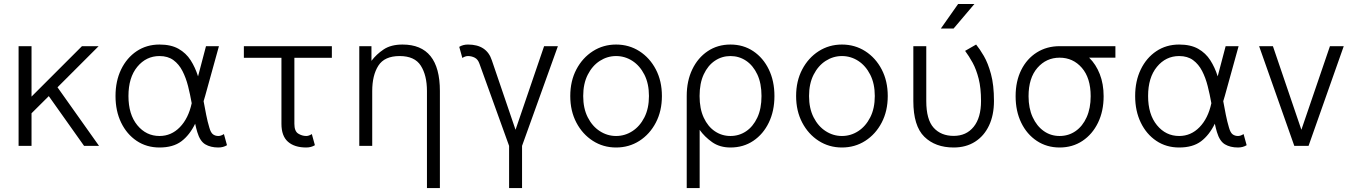

<svg xmlns="http://www.w3.org/2000/svg" viewBox="-20 -743 6907 978"><path d="M140.6 -166V0H74.7V-507.8H140.6V-251L397.5 -507.8H482.4L272.9 -298.3L484.4 0H408.2L228.5 -253.4Z M1136.2 -3.4Q1117.2 8.3 1092.3 8.3Q1052.7 8.3 1025.6 -7.8Q998.5 -23.9 984.9 -70.3Q979.5 -87.9 974.1 -112.8Q945.8 -54.7 903.8 -23.2Q861.8 8.3 792.5 8.3Q726.6 8.3 676 -25.6Q625.5 -59.6 596.9 -118.7Q568.4 -177.7 568.4 -253.9Q568.4 -330.1 596.9 -389.2Q625.5 -448.2 676 -482.2Q726.6 -516.1 792.5 -516.1Q851.1 -516.1 889.4 -494.4Q927.7 -472.7 951.2 -436Q974.6 -399.4 988.8 -354L1029.3 -507.8H1095.2L1024.9 -253.9Q1021 -239.7 1017.1 -227.5Q1023.4 -192.4 1030.3 -158Q1037.1 -123.5 1046.4 -92.8Q1053.7 -66.9 1065.2 -58.6Q1076.7 -50.3 1092.3 -50.3Q1105.5 -50.3 1120.6 -60.1ZM792.5 -457.5Q724.6 -457.5 679.4 -402.8Q634.3 -348.1 634.3 -253.9Q634.3 -160.2 679.4 -105.2Q724.6 -50.3 792.5 -50.3Q852.5 -50.3 896.2 -95.2Q939.9 -140.1 956.5 -217.3Q948.7 -261.2 938 -304Q927.2 -346.7 909.4 -381.3Q891.6 -416 863.3 -436.8Q835 -457.5 792.5 -457.5Z M1568.4 -60.1 1584 -3.4Q1564.9 8.3 1540 8.3Q1480 8.3 1446.8 -21Q1413.6 -50.3 1413.6 -112.3V-448.7H1222.2V-507.8H1670.4V-448.7H1479.5V-112.3Q1479.5 -74.7 1499 -62.5Q1518.6 -50.3 1540 -50.3Q1553.2 -50.3 1568.4 -60.1Z M2154.8 214.8V-279.3Q2154.8 -359.4 2123.5 -408.4Q2092.3 -457.5 2015.6 -457.5Q1938.5 -457.5 1907.2 -408.4Q1876 -359.4 1876 -279.3V0H1810.1V-507.8H1872.1V-433.1Q1897.5 -466.8 1934.6 -491.5Q1971.7 -516.1 2030.3 -516.1Q2220.7 -516.1 2220.7 -279.3V214.8Z M2639.2 0V214.8H2573.2V0L2422.4 -418Q2414.6 -440.9 2398.2 -449.2Q2381.8 -457.5 2363.8 -457.5Q2350.1 -457.5 2335 -447.8L2319.3 -504.4Q2338.4 -516.1 2363.8 -516.1Q2459.5 -516.1 2485.4 -435.5L2606 -82L2751.5 -507.8H2821.8Z M2884.8 -253.9Q2884.8 -330.1 2915.8 -389.2Q2946.8 -448.2 2999.8 -482.2Q3052.7 -516.1 3118.2 -516.1Q3184.1 -516.1 3237.1 -482.2Q3290 -448.2 3320.8 -389.2Q3351.6 -330.1 3351.6 -253.9Q3351.6 -177.7 3320.8 -118.7Q3290 -59.6 3237.1 -25.6Q3184.1 8.3 3118.2 8.3Q3052.7 8.3 2999.8 -25.6Q2946.8 -59.6 2915.8 -118.7Q2884.8 -177.7 2884.8 -253.9ZM2950.7 -253.9Q2950.7 -190.9 2973.9 -145.3Q2997.1 -99.6 3035.4 -75Q3073.7 -50.3 3118.2 -50.3Q3163.1 -50.3 3201.2 -75Q3239.3 -99.6 3262.5 -145.3Q3285.6 -190.9 3285.6 -253.9Q3285.6 -316.9 3262.5 -362.5Q3239.3 -408.2 3201.2 -432.9Q3163.1 -457.5 3118.2 -457.5Q3073.7 -457.5 3035.4 -432.9Q2997.1 -408.2 2973.9 -362.5Q2950.7 -316.9 2950.7 -253.9Z M3478 -254.4Q3478 -330.6 3506.3 -389.6Q3534.7 -448.7 3585 -482.4Q3635.3 -516.1 3700.7 -516.1Q3766.6 -516.1 3817.1 -482.2Q3867.7 -448.2 3896.2 -389.2Q3924.8 -330.1 3924.8 -253.9Q3924.8 -177.7 3896.2 -118.7Q3867.7 -59.6 3817.1 -25.6Q3766.6 8.3 3700.7 8.3Q3646 8.3 3607.4 -19Q3568.8 -46.4 3543.9 -81.5V214.8H3478ZM3543.5 -253.9Q3543.5 -189 3564.7 -143.6Q3585.9 -98.1 3621.6 -74.2Q3657.2 -50.3 3700.7 -50.3Q3744.6 -50.3 3780.3 -74.2Q3815.9 -98.1 3837.4 -143.6Q3858.9 -189 3858.9 -253.9Q3858.9 -318.8 3837.4 -364.3Q3815.9 -409.7 3780.3 -433.6Q3744.6 -457.5 3700.7 -457.5Q3657.2 -457.5 3621.6 -433.6Q3585.9 -409.7 3564.7 -364.3Q3543.5 -318.8 3543.5 -253.9Z M4035.2 -253.9Q4035.2 -330.1 4066.2 -389.2Q4097.2 -448.2 4150.1 -482.2Q4203.1 -516.1 4268.6 -516.1Q4334.5 -516.1 4387.5 -482.2Q4440.4 -448.2 4471.2 -389.2Q4502 -330.1 4502 -253.9Q4502 -177.7 4471.2 -118.7Q4440.4 -59.6 4387.5 -25.6Q4334.5 8.3 4268.6 8.3Q4203.1 8.3 4150.1 -25.6Q4097.2 -59.6 4066.2 -118.7Q4035.2 -177.7 4035.2 -253.9ZM4101.1 -253.9Q4101.1 -190.9 4124.3 -145.3Q4147.5 -99.6 4185.8 -75Q4224.1 -50.3 4268.6 -50.3Q4313.5 -50.3 4351.6 -75Q4389.6 -99.6 4412.8 -145.3Q4436 -190.9 4436 -253.9Q4436 -316.9 4412.8 -362.5Q4389.6 -408.2 4351.6 -432.9Q4313.5 -457.5 4268.6 -457.5Q4224.1 -457.5 4185.8 -432.9Q4147.5 -408.2 4124.3 -362.5Q4101.1 -316.9 4101.1 -253.9Z M4698.2 -507.8V-228.5Q4698.2 -133.8 4735.8 -92.3Q4773.4 -50.8 4837.9 -50.8Q4902.3 -50.8 4939.7 -97.2Q4977.1 -143.6 4977.1 -228.5Q4977.1 -294.4 4965.1 -341.8Q4953.1 -389.2 4934.6 -423.1Q4916 -457 4896 -483.9L4952.1 -516.1Q4970.2 -494.1 4991.5 -457.8Q5012.7 -421.4 5027.8 -365.7Q5043 -310.1 5043 -228.5Q5043 -156.7 5017.8 -103.5Q4992.7 -50.3 4946.5 -21Q4900.4 8.3 4837.9 8.3Q4744.1 8.3 4688.2 -46.6Q4632.3 -101.6 4632.3 -228.5V-507.8ZM4837.4 -597.7H4772.5L4860.4 -722.7H4943.4Z M5153.3 -252.9Q5153.3 -329.1 5181.9 -386.5Q5210.4 -443.8 5261.2 -475.8Q5312 -507.8 5377.4 -507.8H5661.6V-449.2H5527.8Q5562.5 -415.5 5582 -365.5Q5601.6 -315.4 5601.6 -252.9Q5601.6 -176.8 5573 -117.9Q5544.4 -59.1 5493.9 -25.4Q5443.4 8.3 5377.4 8.3Q5312 8.3 5261.2 -25.4Q5210.4 -59.1 5181.9 -117.9Q5153.3 -176.8 5153.3 -252.9ZM5219.2 -252.9Q5219.2 -191.9 5240 -146.5Q5260.7 -101.1 5296.4 -75.7Q5332 -50.3 5377.4 -50.3Q5422.9 -50.3 5458.7 -75.2Q5494.6 -100.1 5515.1 -145.8Q5535.6 -191.4 5535.6 -252.9Q5535.6 -345.7 5490.7 -397.5Q5445.8 -449.2 5377.4 -449.2Q5309.6 -449.2 5264.4 -397.5Q5219.2 -345.7 5219.2 -252.9Z M6330.1 -3.4Q6311 8.3 6286.1 8.3Q6246.6 8.3 6219.5 -7.8Q6192.4 -23.9 6178.7 -70.3Q6173.3 -87.9 6168 -112.8Q6139.6 -54.7 6097.7 -23.2Q6055.7 8.3 5986.3 8.3Q5920.4 8.3 5869.9 -25.6Q5819.3 -59.6 5790.8 -118.7Q5762.2 -177.7 5762.2 -253.9Q5762.2 -330.1 5790.8 -389.2Q5819.3 -448.2 5869.9 -482.2Q5920.4 -516.1 5986.3 -516.1Q6044.9 -516.1 6083.3 -494.4Q6121.6 -472.7 6145 -436Q6168.5 -399.4 6182.6 -354L6223.1 -507.8H6289.1L6218.8 -253.9Q6214.8 -239.7 6210.9 -227.5Q6217.3 -192.4 6224.1 -158Q6231 -123.5 6240.2 -92.8Q6247.6 -66.9 6259 -58.6Q6270.5 -50.3 6286.1 -50.3Q6299.3 -50.3 6314.5 -60.1ZM5986.3 -457.5Q5918.5 -457.5 5873.3 -402.8Q5828.1 -348.1 5828.1 -253.9Q5828.1 -160.2 5873.3 -105.2Q5918.5 -50.3 5986.3 -50.3Q6046.4 -50.3 6090.1 -95.2Q6133.8 -140.1 6150.4 -217.3Q6142.6 -261.2 6131.8 -304Q6121.1 -346.7 6103.3 -381.3Q6085.4 -416 6057.1 -436.8Q6028.8 -457.5 5986.3 -457.5Z M6608.9 -82 6754.4 -507.8H6824.7L6645.5 0H6572.8L6393.6 -507.8H6463.9Z"/></svg>

Font: Giphurs Light
Style: Regular
Weight: 300
Version: Version 0.920; ttfautohint (v1.8.4.7-5d5b)